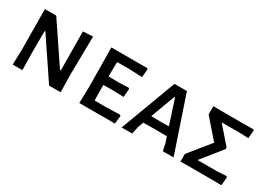

<svg xmlns="http://www.w3.org/2000/svg" viewBox="-18 -1000 2052 1499"><g transform="rotate(30 1007.5 -251.0)"><path d="M517 -503 512 -153 515 0H411L174 -352H168L167 -170L170 0H83L87 -147L84 -501H186L423 -149H431L428 -498Z M870 -76 1005 -80 1012 -73 1004 0H683L687 -150L683 -501H1007L1013 -493L1006 -420L879 -425L779 -424L777 -294L873 -293L960 -296L965 -288L959 -214L865 -217L776 -216L775 -159L777 -77Z M1364 -501 1533 0H1436L1423 -62L1405 -117L1293 -118L1193 -117L1174 -67L1160 0H1065L1252 -501ZM1300 -191 1380 -192 1309 -411H1302L1221 -192Z M1962 -502 1969 -495 1963 -422 1889 -425H1721L1852 -275V-259L1705 -76H1881L1965 -81L1971 -72L1965 1L1670 0L1596 1V-68L1750 -258L1602 -428V-502L1672 -501H1881Z"/></g></svg>

Font: Alegreya Sans SC Medium
Style: Regular
Weight: 500
Designer: Juan Pablo del Peral
Foundry: Huerta Tipografica
Version: Version 2.001;PS 002.001;hotconv 1.0.88;makeotf.lib2.5.64775